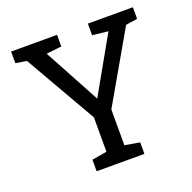

<svg xmlns="http://www.w3.org/2000/svg" viewBox="-126 -837 964 963"><g transform="rotate(-20 356.5 -355.5)"><path d="M229.5 0V-61.5L309.1 -75.2V-258.8L90.3 -639.6L31.7 -648.9V-710.9H276.9V-648.9L195.8 -639.6L356.9 -341.3L357.4 -342.3L525.4 -639.6L441.4 -648.9V-710.9H681.6V-648.9L619.6 -639.6L404.8 -266.1V-75.2L484.4 -61.5V0Z"/></g></svg>

Font: Hanuman
Style: Regular
Weight: 400
Designer: Danh Hong
Foundry: Danh Hong
Version: Version 9.000